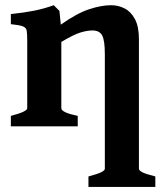

<svg xmlns="http://www.w3.org/2000/svg" viewBox="-20 -489 631 743"><path d="M322.3 234.4V193.8Q357.4 184.6 371.6 177.5Q385.7 170.4 385.7 164.1V-279.8Q385.7 -332 375.5 -351.6Q365.2 -371.1 337.9 -371.1Q316.9 -371.1 290.8 -363Q264.6 -355 217.3 -326.7V-70.3Q217.3 -53.7 280.8 -40.5V0H22V-40.5Q85.4 -57.1 85.4 -70.3V-332.5Q85.4 -357.9 83.3 -370.1Q81.1 -382.3 68.1 -387.2Q55.2 -392.1 22 -395.5V-434.6Q73.2 -439.9 111.6 -447.5Q149.9 -455.1 188 -468.8L210 -446.8L215.3 -393.6Q276.4 -437 324 -452.9Q371.6 -468.8 409.7 -468.8Q438 -468.8 462.4 -456.3Q486.8 -443.8 502.2 -415Q517.6 -386.2 517.6 -337.4V164.1Q517.6 170.4 530 177.2Q542.5 184.1 581.1 193.8V234.4Z"/></svg>

Font: Gentium Book Plus
Style: Bold
Weight: 700
Designer: Victor Gaultney, Annie Olsen, Iska Routamaa, Becca Hirsbrunner
Foundry: SIL International
Version: Version 6.101